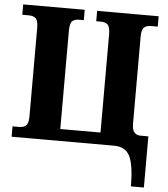

<svg xmlns="http://www.w3.org/2000/svg" viewBox="-60 -768 904 1032"><g transform="rotate(5 391.5 -252.0)"><path d="M685 210H755V-66H713Q667 -66 667 -125V-597Q667 -635 680.5 -646.5Q694 -658 716 -658H754V-714H422V-658H448Q471 -658 484 -646Q497 -634 497 -592V-64H280V-592Q280 -634 292.5 -646Q305 -658 329 -658H355V-714H23V-658H59Q83 -658 96 -646Q109 -634 109 -592V-117Q109 -79 95.5 -67.5Q82 -56 59 -56H23V0H576Q639 0 662 49.5Q685 99 685 210Z"/></g></svg>

Font: Noto Serif SemiCondensed Extra
Style: Regular
Weight: 800
Width: 4
Designer: Monotype Design Team
Foundry: Monotype Imaging Inc.
Version: Version 1.002